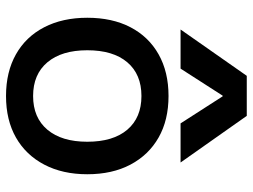

<svg xmlns="http://www.w3.org/2000/svg" viewBox="-121 -709 840 638"><g transform="rotate(90 299.0 -390.0)"><path d="M299 10Q219 10 160.5 -23Q102 -56 70.5 -117Q39 -178 39 -260Q39 -343 70.5 -403.5Q102 -464 160.5 -497Q219 -530 299 -530Q379 -530 437 -497Q495 -464 527 -403.5Q559 -343 559 -260Q559 -178 527 -117Q495 -56 437 -23Q379 10 299 10ZM299 -80Q371 -80 411 -127.5Q451 -175 451 -260Q451 -346 411 -393Q371 -440 299 -440Q227 -440 187 -393Q147 -346 147 -260Q147 -175 187 -127.5Q227 -80 299 -80ZM78 -570 232 -790H365L520 -570H390L300 -710H298L208 -570Z"/></g></svg>

Font: M PLUS 2 Thin Medium
Style: Regular
Weight: 500
Version: Version 1.001